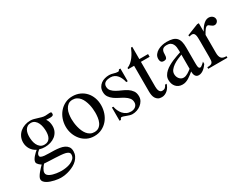

<svg xmlns="http://www.w3.org/2000/svg" viewBox="-56 -897 1963 1509"><g transform="rotate(-30 925.5 -142.5)"><path d="M362.8 -307.1Q362.8 -295.4 353.5 -291.7Q344.2 -288.1 332 -288.1Q322.3 -288.1 312.5 -288.8Q302.7 -289.6 295.9 -290Q306.6 -275.9 311.3 -258.1Q315.9 -240.2 315.9 -223.1Q315.9 -194.8 304.9 -173.6Q293.9 -152.3 275.4 -137.9Q256.8 -123.5 232.9 -116.2Q209 -108.9 183.1 -108.9Q170.4 -108.9 157.5 -110.6Q144.5 -112.3 131.8 -116.2Q122.1 -108.4 113 -98.1Q104 -87.9 104 -75.2Q104 -64 115 -59.1Q126 -54.2 143.8 -52.2Q161.6 -50.3 184.6 -50.3Q207.5 -50.3 231.4 -49.3Q255.4 -48.3 278.3 -44.9Q301.3 -41.5 319.1 -33Q336.9 -24.4 347.9 -9.3Q358.9 5.9 358.9 30.8Q358.9 53.2 350.1 71.8Q341.3 90.3 326.7 105.2Q312 120.1 292.7 130.9Q273.4 141.6 252.4 148.9Q231.4 156.2 210 159.7Q188.5 163.1 169.9 163.1Q160.6 163.1 145.8 161.4Q130.9 159.7 114.5 156Q98.1 152.3 81.5 146.7Q64.9 141.1 51.8 133.3Q38.6 125.5 30.3 115.5Q22 105.5 22 92.8Q22 82.5 30 68.6Q38.1 54.7 49.1 41.3Q60.1 27.8 71.5 15.9Q83 3.9 89.8 -2.9Q85 -5.9 79.1 -10.3Q73.2 -14.6 67.9 -20Q62.5 -25.4 58.8 -31.5Q55.2 -37.6 55.2 -43.9Q55.2 -54.2 61.5 -65.7Q67.9 -77.1 77.1 -87.9Q86.4 -98.6 96.4 -107.9Q106.4 -117.2 113.8 -123Q99.1 -129.9 87.2 -140.6Q75.2 -151.4 66.9 -164.8Q58.6 -178.2 54.2 -193.6Q49.8 -209 49.8 -225.1Q49.8 -253.4 60.8 -276.1Q71.8 -298.8 90.3 -314.5Q108.9 -330.1 133.1 -338.6Q157.2 -347.2 184.1 -347.2Q200.2 -347.2 215.6 -343Q231 -338.9 246.1 -334Q261.2 -329.1 276.4 -325Q291.5 -320.8 307.1 -320.8Q316.9 -320.8 326.7 -322Q336.4 -323.2 346.2 -323.2Q356 -323.2 359.4 -321.3Q362.8 -319.3 362.8 -307.1ZM251 -212.9Q251 -230 247.8 -250.2Q244.6 -270.5 236.3 -288.1Q228 -305.7 213.9 -317.4Q199.7 -329.1 178.2 -329.1Q159.7 -329.1 147.2 -321Q134.8 -313 127.4 -300.5Q120.1 -288.1 116.9 -272.2Q113.8 -256.3 113.8 -241.2Q113.8 -223.6 116.9 -203.6Q120.1 -183.6 128.7 -166.5Q137.2 -149.4 151.6 -138.2Q166 -127 188 -127Q207 -127 219.2 -134.3Q231.4 -141.6 238.5 -153.8Q245.6 -166 248.3 -181.4Q251 -196.8 251 -212.9ZM332 44.9Q332 37.6 328.9 32.2Q325.7 26.9 320.6 23.2Q315.4 19.5 308.8 17.1Q302.2 14.6 295.9 13.2Q281.7 9.8 257.3 7.8Q232.9 5.9 205.8 4.6Q178.7 3.4 152.8 2.4Q127 1.5 109.9 0Q104.5 5.9 98.6 13.4Q92.8 21 87.4 29.5Q82 38.1 78.6 47.1Q75.2 56.2 75.2 64.9Q75.2 76.2 82.5 84.5Q89.8 92.8 101.3 98.6Q112.8 104.5 127.2 108.4Q141.6 112.3 155.8 114.5Q169.9 116.7 182.4 117.4Q194.8 118.2 203.1 118.2Q219.7 118.2 241.9 115Q264.2 111.8 284.2 103.5Q304.2 95.2 318.1 81.1Q332 66.9 332 44.9Z M728 -174.8Q728 -138.2 716.6 -104.5Q705.1 -70.8 683.6 -45.2Q662.1 -19.5 631.3 -4.2Q600.6 11.2 562 11.2Q525.4 11.2 495.8 -3.4Q466.3 -18.1 445.6 -42.7Q424.8 -67.4 413.3 -99.1Q401.9 -130.9 401.9 -165Q401.9 -200.7 413.3 -233.4Q424.8 -266.1 446.3 -291.5Q467.8 -316.9 498 -332Q528.3 -347.2 565.9 -347.2Q602.5 -347.2 632.6 -333.7Q662.6 -320.3 683.8 -296.9Q705.1 -273.4 716.6 -241.9Q728 -210.4 728 -174.8ZM659.2 -146Q659.2 -162.1 657.2 -181.6Q655.3 -201.2 650.4 -220.9Q645.5 -240.7 637.7 -259Q629.9 -277.3 618.2 -291.7Q606.4 -306.2 590.3 -314.7Q574.2 -323.2 553.7 -323.2Q528.8 -323.2 512.7 -310.8Q496.6 -298.3 487.3 -279.5Q478 -260.7 474.6 -238.3Q471.2 -215.8 471.2 -195.8Q471.2 -179.7 473.4 -160.2Q475.6 -140.6 480.5 -120.6Q485.4 -100.6 493.4 -81.8Q501.5 -63 513.2 -48.3Q524.9 -33.7 540.8 -24.9Q556.6 -16.1 577.1 -16.1Q603.5 -16.1 619.6 -28.6Q635.7 -41 644.5 -60.3Q653.3 -79.6 656.2 -102.5Q659.2 -125.5 659.2 -146Z M1021 -85Q1021 -63 1010.7 -45.4Q1000.5 -27.8 984.4 -15.1Q968.3 -2.4 948 4.4Q927.7 11.2 907.7 11.2Q896 11.2 883.5 7.6Q871.1 3.9 859.4 -0.5Q847.7 -4.9 837.2 -8.5Q826.7 -12.2 817.9 -12.2Q815.4 -12.2 813.5 -10Q811.5 -7.8 809.8 -5.1Q808.1 -2.4 806.9 0.5Q805.7 3.4 804.7 4.9H792V-115.2H804.7Q808.6 -95.2 816.9 -76.7Q825.2 -58.1 838.1 -43.7Q851.1 -29.3 868.4 -20.8Q885.7 -12.2 907.7 -12.2Q918.9 -12.2 929.4 -15.4Q939.9 -18.6 948 -24.9Q956.1 -31.2 960.9 -40.5Q965.8 -49.8 965.8 -62Q965.8 -85.4 952.9 -101.3Q939.9 -117.2 920.4 -129.4Q900.9 -141.6 878.4 -152.6Q856 -163.6 836.4 -177.5Q816.9 -191.4 804 -210.2Q791 -229 791 -256.8Q791 -280.3 800.3 -297.1Q809.6 -314 824.7 -325.2Q839.8 -336.4 859.6 -341.8Q879.4 -347.2 899.9 -347.2Q909.7 -347.2 918.9 -345.2Q928.2 -343.3 937.5 -340.6Q946.8 -337.9 955.8 -335.9Q964.8 -334 974.1 -334Q980 -334 983.6 -337.9Q987.3 -341.8 989.7 -347.2H1002.9V-231.9H989.7Q985.8 -250 978.8 -266.8Q971.7 -283.7 960.9 -296.9Q950.2 -310.1 934.8 -318.1Q919.4 -326.2 898.9 -326.2Q888.2 -326.2 876.7 -324.2Q865.2 -322.3 855.7 -317.4Q846.2 -312.5 840.1 -303.5Q834 -294.4 834 -280.8Q834 -256.3 847.9 -241Q861.8 -225.6 882.6 -214.1Q903.3 -202.6 927.5 -192.4Q951.7 -182.1 972.4 -168.7Q993.2 -155.3 1007.1 -135.5Q1021 -115.7 1021 -85Z M1257.8 -62Q1253.9 -47.9 1246.1 -34.7Q1238.3 -21.5 1227.3 -11.2Q1216.3 -1 1202.6 5.1Q1189 11.2 1173.8 11.2Q1153.8 11.2 1141.1 3.7Q1128.4 -3.9 1120.6 -16.4Q1112.8 -28.8 1109.9 -44.9Q1106.9 -61 1106.9 -78.1V-312H1053.7V-323.2Q1072.8 -330.6 1088.6 -344.2Q1104.5 -357.9 1117.4 -375.2Q1130.4 -392.6 1140.4 -411.6Q1150.4 -430.7 1157.7 -448.2H1168.9V-336.9H1248V-312H1168.9V-86.9Q1168.9 -78.6 1170.2 -68.8Q1171.4 -59.1 1174.8 -50.5Q1178.2 -42 1184.8 -36.4Q1191.4 -30.8 1201.7 -30.8Q1218.3 -30.8 1228 -39.3Q1237.8 -47.9 1243.7 -62Z M1591.8 -48.8Q1585 -39.6 1576.4 -29.5Q1567.9 -19.5 1557.9 -11.5Q1547.9 -3.4 1536.1 1.7Q1524.4 6.8 1511.7 6.8Q1500 6.8 1492.4 2Q1484.9 -2.9 1480.5 -11Q1476.1 -19 1474.4 -28.8Q1472.7 -38.6 1472.7 -48.8Q1460.4 -39.1 1448.2 -29.3Q1436 -19.5 1422.9 -11.5Q1409.7 -3.4 1395.5 1.7Q1381.3 6.8 1364.7 6.8Q1345.7 6.8 1330.8 0.2Q1315.9 -6.3 1305.7 -18.1Q1295.4 -29.8 1290 -45.7Q1284.7 -61.5 1284.7 -80.1Q1284.7 -100.6 1294.2 -117.7Q1303.7 -134.8 1319.3 -148.9Q1335 -163.1 1355 -174.6Q1375 -186 1396 -195.1Q1417 -204.1 1437 -210.9Q1457 -217.8 1472.7 -223.1V-236.8Q1472.7 -253.9 1470.5 -269.8Q1468.3 -285.6 1461.4 -298.1Q1454.6 -310.5 1442.4 -317.9Q1430.2 -325.2 1409.7 -325.2Q1392.6 -325.2 1382.8 -320.6Q1373 -315.9 1367.9 -307.4Q1362.8 -298.8 1361.3 -287.4Q1359.9 -275.9 1359.9 -262.2Q1359.9 -245.6 1353.5 -236.3Q1347.2 -227.1 1328.6 -227.1Q1311.5 -227.1 1304.7 -236.8Q1297.9 -246.6 1297.9 -262.2Q1297.9 -285.2 1310.1 -301.3Q1322.3 -317.4 1340.6 -327.6Q1358.9 -337.9 1380.4 -342.5Q1401.9 -347.2 1420.9 -347.2Q1452.6 -347.2 1474.4 -341.1Q1496.1 -335 1509.3 -321Q1522.5 -307.1 1528.1 -285.2Q1533.7 -263.2 1533.7 -231.9V-117.2Q1533.7 -109.9 1533.7 -101.6Q1533.7 -93.3 1533.9 -85.2Q1534.2 -77.1 1534.4 -70.1Q1534.7 -63 1535.6 -58.1Q1536.6 -51.3 1540 -45.7Q1543.5 -40 1551.8 -40Q1555.7 -40 1561.5 -43.7Q1567.4 -47.4 1573.2 -52.2Q1579.1 -57.1 1584.2 -62Q1589.4 -66.9 1591.8 -69.8ZM1472.7 -202.1Q1454.1 -195.3 1432.1 -185.5Q1410.2 -175.8 1391.1 -162.8Q1372.1 -149.9 1359.4 -133.5Q1346.7 -117.2 1346.7 -97.2Q1346.7 -85.9 1350.1 -75.2Q1353.5 -64.5 1360.4 -55.7Q1367.2 -46.9 1376.7 -41.5Q1386.2 -36.1 1398.9 -36.1Q1408.7 -36.1 1418.5 -39.6Q1428.2 -43 1437.7 -48.6Q1447.3 -54.2 1456.3 -60.8Q1465.3 -67.4 1472.7 -73.2Z M1849.6 -306.2Q1849.6 -292.5 1839.6 -282.2Q1829.6 -272 1815.9 -272Q1806.6 -272 1799.8 -276.1Q1793 -280.3 1786.9 -284.9Q1780.8 -289.6 1775.4 -293.7Q1770 -297.9 1763.7 -297.9Q1752.9 -297.9 1739.7 -281.2Q1726.6 -264.6 1714.8 -241.2V-78.1Q1714.8 -45.9 1727.1 -30Q1739.3 -14.2 1773.9 -14.2V0H1599.6V-14.2Q1618.7 -14.2 1629.2 -17.1Q1639.6 -20 1645 -27.3Q1650.4 -34.7 1651.6 -46.6Q1652.8 -58.6 1652.8 -76.2V-221.7Q1652.8 -239.3 1652.1 -253.2Q1651.4 -267.1 1648.4 -277.1Q1645.5 -287.1 1639.4 -292.5Q1633.3 -297.9 1622.6 -297.9Q1611.8 -297.9 1599.6 -293L1595.7 -306.2L1699.7 -347.2H1714.8V-271Q1721.2 -282.7 1730 -295.9Q1738.8 -309.1 1749.8 -320.6Q1760.7 -332 1773.7 -339.6Q1786.6 -347.2 1801.8 -347.2Q1810.5 -347.2 1819.3 -344.5Q1828.1 -341.8 1834.7 -336.4Q1841.3 -331.1 1845.5 -323.5Q1849.6 -315.9 1849.6 -306.2Z"/></g></svg>

Font: Scheherazade
Style: Regular
Weight: 400
Designer: SIL International
Foundry: SIL International
Version: Version 2.100 (build 932/914)